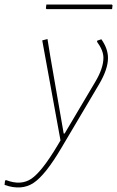

<svg xmlns="http://www.w3.org/2000/svg" viewBox="-111 -627 513 841"><path d="M379 -607 382 -604 380 -587H93L90 -590L92 -607ZM97 -456 109 -382 168 -42H172L306 -268Q342 -328 342 -374Q342 -406 314 -444L315 -449L333 -455Q362 -414 362 -373Q362 -324 323 -258L159 19Q88 140 35.5 174.5Q-17 209 -91 183L-89 164L-84 162Q-19 187 27 155.5Q73 124 141 10L154 -12L74 -450Z"/></svg>

Font: Alegreya Sans Thin
Style: Italic
Weight: 100
Italic angle: -7°
Designer: Juan Pablo del Peral
Foundry: Huerta Tipografica
Version: Version 2.007